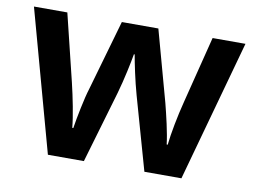

<svg xmlns="http://www.w3.org/2000/svg" viewBox="-64 -634 961 725"><g transform="rotate(10 416.5 -272.0)"><path d="M451 -280 530 -1H672L822 -543H696L631 -285C617 -231 603 -158 599 -117H595C590 -161 574 -227 563 -270L488 -543H348L270 -271C259 -237 243 -157 237 -117H233C229 -161 215 -231 202 -285L139 -543H11L160 -1H298L379 -277C395 -333 409 -401 414 -431H417C422 -401 436 -333 451 -280Z"/></g></svg>

Font: Noto Sans Georgian SemiBold
Style: Regular
Weight: 600
Designer: Monotype Design Team, Akaki Razmadze
Foundry: Google LLC
Version: Version 2.005